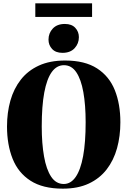

<svg xmlns="http://www.w3.org/2000/svg" viewBox="-20 -1117 763 1150"><path d="M356 13Q236.5 13 162.8 -34.5Q89 -82 55.5 -166.2Q22 -250.5 22 -359.5Q22 -442.5 42.2 -514.2Q62.5 -586 104.8 -640Q147 -694 212.8 -724.2Q278.5 -754.5 370 -754.5Q488.5 -754.5 561.5 -707.2Q634.5 -660 667.8 -576.8Q701 -493.5 701 -385Q701 -301.5 681 -229.2Q661 -157 619 -102.5Q577 -48 511.8 -17.5Q446.5 13 356 13ZM362 -15Q404 -15 433.2 -57Q462.5 -99 477.8 -181.5Q493 -264 493 -385Q493 -488.5 479.2 -565.2Q465.5 -642 437 -684.2Q408.5 -726.5 363 -726.5Q319.5 -726.5 290 -685.5Q260.5 -644.5 245.2 -563Q230 -481.5 230 -359.5Q230 -257.5 243.8 -179.8Q257.5 -102 286.5 -58.5Q315.5 -15 362 -15ZM354 -800.5Q313.5 -800.5 292 -823.8Q270.5 -847 270.5 -879.5Q270.5 -918.5 296.2 -946Q322 -973.5 368 -973.5H369Q409.5 -973.5 431 -950.2Q452.5 -927 452.5 -894.5Q452.5 -856 426.8 -828.2Q401 -800.5 355 -800.5ZM531.5 -1097V-1015.5H191.5V-1097Z"/></svg>

Font: Merriweather 144pt Black
Style: Regular
Weight: 900
Version: Version 2.100